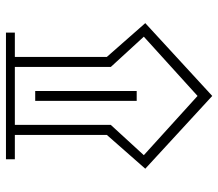

<svg xmlns="http://www.w3.org/2000/svg" viewBox="-64 -668 732 644"><g transform="rotate(90 302.0 -346.0)"><path d="M89.4 -29.8V0H514.2V-29.8H432.6V-338.4L545.9 -467.3L301.8 -691.9L57.6 -467.3L170.9 -338.4V-29.8ZM398.9 -29.8H204.6V-351.6L103 -462.4L301.8 -642.6L500.5 -462.4L398.9 -351.6ZM285.2 -438.5V-98.1H318.4V-438.5Z"/></g></svg>

Font: Estedad Regular
Style: Regular
Weight: 400
Designer: Amin Abedi
Version: Version 7.3